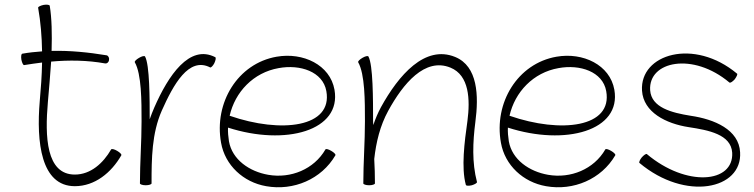

<svg xmlns="http://www.w3.org/2000/svg" viewBox="-20 -789 3245 826"><path d="M84 -509C110 -513 135 -517 161 -520C160 -464 156 -409 151 -354C136 -178 156 12 302 12C388 12 459 -46 502 -121C504 -125 496 -133 484 -140C472 -147 461 -150 458 -146C424 -87 370 -38 302 -38C178 -38 173 -202 186 -350C191 -406 196 -465 200 -524C277 -531 356 -530 433 -516C440 -515 448 -521 449 -531C451 -540 446 -549 439 -551C360 -564 281 -572 202 -570C204 -642 203 -710 194 -764C193 -769 181 -770 168 -768C154 -765 144 -760 144 -756C155 -694 160 -631 161 -568C132 -566 104 -563 76 -558C71 -557 70 -546 72 -532C75 -518 80 -508 84 -509Z M632 0C632 -107 633 -215 676 -313C726 -425 792 -546 884 -499C887 -497 896 -505 902 -517C908 -530 910 -541 906 -543C795 -600 704 -464 644 -327C637 -310 630 -294 624 -276C624 -362 624 -510 604 -546C601 -550 590 -547 578 -540C566 -533 558 -525 560 -521C589 -470 589 -354 589 -267C589 -178 582 -89 582 0C582 4 593 8 607 8C621 8 632 4 632 0Z M1423 -121C1425 -125 1417 -133 1405 -140C1393 -147 1382 -150 1380 -146C1331 -61 1231 -20 1134 -37C1053 -51 979 -102 965 -181C962 -201 960 -221 961 -240C1209 -160 1450 -227 1419 -403C1400 -510 1284 -565 1170 -545C1003 -516 900 -347 931 -175C948 -78 1027 -5 1125 12C1243 33 1363 -18 1423 -121ZM1179 -496C1271 -513 1369 -481 1384 -397C1412 -241 1190 -214 968 -291C991 -393 1070 -477 1179 -496Z M1521 -521C1550 -470 1550 -354 1550 -267C1550 -178 1543 -89 1543 0C1543 4 1554 8 1568 8C1582 8 1593 4 1593 0C1593 -35 1592 -70 1590 -105C1598 -177 1615 -248 1650 -312C1714 -429 1808 -543 1918 -498C1999 -465 2003 -361 1991 -269C1978 -177 1964 -68 1984 6C1985 11 1997 11 2010 8C2023 4 2033 -2 2032 -6C2010 -90 2014 -178 2025 -264C2040 -377 2036 -504 1938 -544C1808 -597 1695 -466 1619 -328C1606 -304 1595 -278 1586 -251C1586 -256 1585 -261 1585 -267C1585 -362 1585 -510 1565 -546C1562 -550 1551 -547 1539 -540C1527 -533 1519 -525 1521 -521Z M2627 -121C2629 -125 2621 -133 2609 -140C2597 -147 2586 -150 2584 -146C2535 -61 2435 -20 2338 -37C2257 -51 2183 -102 2169 -181C2166 -201 2164 -221 2165 -240C2413 -160 2654 -227 2623 -403C2604 -510 2488 -565 2374 -545C2207 -516 2104 -347 2135 -175C2152 -78 2231 -5 2329 12C2447 33 2567 -18 2627 -121ZM2383 -496C2475 -513 2573 -481 2588 -397C2616 -241 2394 -214 2172 -291C2195 -393 2274 -477 2383 -496Z M2731 -88C2929 78 3174 26 3164 -134C3159 -231 3054 -276 2951 -291C2870 -304 2782 -326 2777 -401C2769 -526 2961 -566 3118 -434C3122 -431 3132 -438 3141 -448C3149 -459 3154 -470 3151 -472C2966 -627 2732 -557 2742 -399C2748 -306 2845 -257 2943 -242C3028 -229 3125 -211 3130 -132C3137 -1 2933 17 2763 -126C2760 -129 2750 -122 2741 -112C2732 -101 2728 -90 2731 -88Z"/></svg>

Font: Nupuram Thin
Style: Regular
Weight: 100
Designer: Santhosh Thottingal (santhosh.thottingal@gmail.com)
Foundry: SMC
Version: Version 1.000